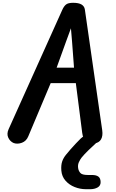

<svg xmlns="http://www.w3.org/2000/svg" viewBox="-20 -1024 828 1371"><path d="M78 -2.5Q52 -13.5 39.2 -40.8Q26.5 -68 41.5 -101.5L424 -952Q435.5 -978.5 450.8 -991.2Q466 -1004 502 -1004Q542 -1004 562.2 -991.8Q582.5 -979.5 586 -956L710 -93.5Q715.5 -54 701.8 -29.5Q688 -5 655.5 0Q617.5 6 595 -13.2Q572.5 -32.5 567 -75.5L521.5 -430.5H342L182 -50.5Q168 -16.5 136.8 -4.8Q105.5 7 78 -2.5ZM384.5 -541H508.5L494.5 -727.5L486.5 -822L452.5 -729.5ZM593 327Q552 327 513 311.5Q474 296 447.8 266.2Q421.5 236.5 418 194Q415 155.5 423.8 129.5Q432.5 103.5 452 80Q465.5 63 484 42Q502.5 21 521.8 0.5Q541 -20 557 -35.5Q570.5 -48.5 586.5 -55.2Q602.5 -62 624.5 -62Q641 -62 657.5 -54Q674 -46 679.8 -33Q685.5 -20 669 -5Q644 17.5 612.2 48.2Q580.5 79 562.5 101.5Q552 115 543.2 134.2Q534.5 153.5 538 176.5Q540.5 195 553 210.2Q565.5 225.5 607.5 225.5H637Q667 225.5 682.5 237Q698 248.5 698.5 276Q699 302 677 314.5Q655 327 624.5 327Z"/></svg>

Font: Edu NSW ACT Cursive
Style: Regular
Weight: 400
Designer: Tina and Corey Anderson, Eben Sorkin, Mirko Velimirovic
Foundry: Sorkin Type Co.
Version: Version 2.000